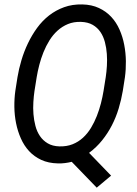

<svg xmlns="http://www.w3.org/2000/svg" viewBox="-20 -741 627 881"><path d="M543.5 -324.2Q536.6 -283.2 524.4 -242.9Q512.2 -202.6 493.4 -166Q474.6 -129.4 448.7 -97.2Q422.9 -64.9 388.7 -39.6L489.7 64.9L423.8 120.1L309.1 1.5Q293.5 5.4 277.6 7.3Q261.7 9.3 245.6 8.8Q202.1 7.8 169.4 -7.3Q136.7 -22.5 113.5 -47.6Q90.3 -72.8 75.7 -106Q61 -139.2 53.7 -175.8Q46.4 -212.4 45.9 -250.5Q45.4 -288.6 50.3 -323.7L60.1 -386.2Q66.4 -424.8 78.4 -464.8Q90.3 -504.9 108.2 -542.2Q126 -579.6 150.1 -612.8Q174.3 -646 205.3 -670.2Q236.3 -694.3 274.2 -708Q312 -721.7 357.4 -720.7Q400.9 -719.7 433.8 -704.3Q466.8 -689 490.2 -663.8Q513.7 -638.7 528.3 -605.5Q543 -572.3 550 -535.4Q557.1 -498.5 557.6 -460.2Q558.1 -421.9 553.2 -386.2ZM465.3 -387.7Q468.8 -411.1 470.5 -438.5Q472.2 -465.8 470.2 -493.7Q468.3 -521.5 461.4 -547.6Q454.6 -573.7 440.9 -594Q427.2 -614.3 405.3 -627Q383.3 -639.6 351.6 -640.6Q318.4 -641.6 291.7 -630.6Q265.1 -619.6 243.9 -600.3Q222.7 -581.1 206.8 -555.4Q190.9 -529.8 179.4 -501.2Q168 -472.7 160.4 -443.4Q152.8 -414.1 148.4 -387.2L138.2 -323.2Q134.8 -300.3 133.1 -272.7Q131.3 -245.1 133.5 -217.3Q135.7 -189.5 142.6 -163.3Q149.4 -137.2 163.3 -116.7Q177.2 -96.2 199 -83.3Q220.7 -70.3 252.4 -69.3Q286.1 -68.4 313 -79.1Q339.8 -89.8 360.8 -109.1Q381.8 -128.4 397.5 -154.3Q413.1 -180.2 424.3 -208.7Q435.5 -237.3 443.1 -266.8Q450.7 -296.4 455.1 -323.7Z"/></svg>

Font: TypoPRO Roboto Mono
Style: Italic
Weight: 400
Designer: Google
Version: Version 2.000986; 2015; ttfautohint (v1.3)